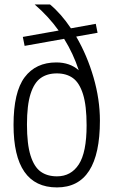

<svg xmlns="http://www.w3.org/2000/svg" viewBox="-20 -828 508 858"><path d="M426.5 -289Q426.5 9.5 234.5 9.5Q40.5 9.5 40.5 -270Q40.5 -416.5 90.2 -482.8Q140 -549 231.5 -549Q292.5 -549 332 -514Q307.5 -588.5 266.5 -654.5L90 -623L82 -663L242 -691.5Q197.5 -754 135 -808H203.5Q252.5 -767.5 297 -701.5L408 -721.5L416 -681.5L320.5 -664.5Q369.5 -580.5 398 -482Q426.5 -383.5 426.5 -289ZM367 -268Q367 -356 351 -407Q335 -458 306 -479Q277 -500 234 -500Q191 -500 161.8 -479.2Q132.5 -458.5 116.5 -408.2Q100.5 -358 100.5 -271.5Q100.5 -184 116.5 -133Q132.5 -82 161.8 -61Q191 -40 234.5 -40Q297.5 -40 332.2 -93.5Q367 -147 367 -268Z"/></svg>

Font: Encode Sans Condensed Light
Style: Regular
Weight: 300
Width: 3
Designer: Multiple Designers
Foundry: Impallari Type
Version: Version 2.000